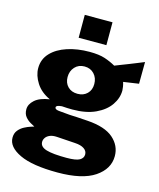

<svg xmlns="http://www.w3.org/2000/svg" viewBox="-129 -808 888 1070"><g transform="rotate(15 315.5 -273.0)"><path d="M305.5 171Q160 171 86.8 136.2Q13.5 101.5 13.5 48Q13.5 22 27.5 5Q41.5 -12 60.8 -22Q80 -32 95.8 -36.8Q111.5 -41.5 115 -43Q107.5 -47 91 -56Q74.5 -65 60.8 -81.5Q47 -98 47 -124.5Q47 -154 74.8 -178.8Q102.5 -203.5 159 -212Q105.5 -236.5 78.5 -279Q51.5 -321.5 51.5 -363.5Q51.5 -415 85.8 -451.2Q120 -487.5 177.8 -506.2Q235.5 -525 305.5 -525Q360 -525 394 -513.8Q428 -502.5 457 -486Q470 -491 489.5 -498.8Q509 -506.5 531.8 -515.2Q554.5 -524 576.8 -533.2Q599 -542.5 618 -550L617 -424.5L528.5 -411.5Q532.5 -399 534.8 -385.2Q537 -371.5 537 -364Q537 -320 509.5 -280Q482 -240 428 -214.8Q374 -189.5 294.5 -189.5Q284 -189.5 265 -190.2Q246 -191 234.5 -192Q216 -190.5 208.8 -186.8Q201.5 -183 201.5 -177Q201.5 -165.5 224 -162.8Q246.5 -160 288.5 -157Q303.5 -156.5 331.8 -155Q360 -153.5 393.5 -151Q495 -144 543 -102Q591 -60 591 0.5Q591 74.5 519.5 122.8Q448 171 305.5 171ZM332.5 79Q388 79 408.5 67Q429 55 429 34Q429 14 410.5 1.5Q392 -11 358 -13L252 -20Q226.5 -21.5 210.5 -14.5Q194.5 -7.5 186.8 4Q179 15.5 179 28Q179 56.5 216.5 67.8Q254 79 332.5 79ZM299.5 -281.5Q334 -281.5 355.2 -302.5Q376.5 -323.5 376.5 -358Q376.5 -393 355.2 -416Q334 -439 299.5 -439Q265 -439 243.8 -415.8Q222.5 -392.5 222.5 -358Q222.5 -324 243.5 -302.8Q264.5 -281.5 299.5 -281.5ZM225.5 -585V-717H385.5V-585Z"/></g></svg>

Font: Public Sans Thin ExtraBold
Style: Regular
Weight: 800
Version: Version 1.007